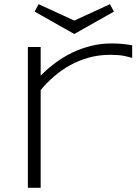

<svg xmlns="http://www.w3.org/2000/svg" viewBox="-20 -895 650 915"><path d="M609.9 -619.1Q595.7 -623.5 570.6 -628.7Q545.4 -633.8 505.9 -633.8Q451.2 -633.8 403.1 -620.4Q355 -606.9 313.7 -584Q272.5 -561 237.3 -530.5Q202.1 -500 173.8 -465.8V0H112.8V-670.9H173.8V-534.2Q206.5 -567.9 244.9 -596.2Q283.2 -624.5 325.7 -644.8Q368.2 -665 414.8 -676.5Q461.4 -688 511.2 -688Q528.3 -688 542 -687.3Q555.7 -686.5 567.1 -685.3Q578.6 -684.1 588.9 -682.6Q599.1 -681.2 609.9 -679.2V-619.1ZM522.9 -839.8 334 -732.9 145 -839.8 164.1 -875 334 -796.9 503.9 -875Z"/></svg>

Font: Syncopate
Style: Regular
Weight: 400
Width: 7
Version: Version 001.001